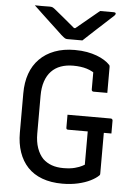

<svg xmlns="http://www.w3.org/2000/svg" viewBox="-63 -992 725 1058"><g transform="rotate(5 300.0 -463.0)"><path d="M318 -361H557Q561 -361 563 -359.5Q565 -358 566.5 -356Q568 -354 568 -350V-279H329Q326 -279 324 -279.5Q322 -280 320.5 -281.5Q319 -283 318.5 -285Q318 -287 318 -290Q318 -309 318 -325.5Q318 -342 318 -361ZM327 -720Q365 -720 395 -714.5Q425 -709 449 -700Q473 -691 491.5 -679.5Q510 -668 522 -655Q525 -652 525.5 -648.5Q526 -645 526 -642Q526 -620 526 -596Q526 -572 526 -548Q526 -524 526 -500Q507 -500 488 -500Q469 -500 450 -500Q445 -500 442 -503Q439 -506 439 -511Q439 -531 439 -550.5Q439 -570 439 -591Q439 -612 439 -636L464 -589Q434 -613 401.5 -623Q369 -633 326 -633Q288 -633 257.5 -622Q227 -611 205.5 -588.5Q184 -566 172.5 -532Q161 -498 161 -453V-243Q161 -198 173 -163.5Q185 -129 207 -106Q228 -86 256 -76Q284 -66 320 -66Q358 -66 384 -73Q410 -80 423.5 -87.5Q437 -95 437 -95Q437 -131 437 -168Q437 -205 437 -241.5Q437 -278 437 -313H530L526 -295Q526 -239 526 -176Q526 -113 526 -54Q526 -51 525.5 -48.5Q525 -46 522 -43Q506 -27 477 -12.5Q448 2 408.5 11Q369 20 322 20Q259 20 210.5 2Q162 -16 130 -50Q98 -84 81.5 -132Q65 -180 65 -239V-457Q65 -518 82 -566Q99 -614 133 -648.5Q167 -683 216 -701.5Q265 -720 327 -720ZM364 -776Q354 -776 338 -776Q322 -776 305.5 -776Q289 -776 280 -776Q273 -776 267 -779.5Q261 -783 246 -796Q238 -804 219.5 -821Q201 -838 178 -859.5Q155 -881 131 -903.5Q107 -926 86 -946Q104 -945 126.5 -945.5Q149 -946 167 -946Q178 -946 183 -944Q188 -942 196 -936Q212 -923 248 -893.5Q284 -864 336 -820L282 -840Q299 -840 315 -840Q331 -840 347 -840L295 -820Q346 -862 382.5 -892.5Q419 -923 447 -946H522Q527 -946 529.5 -945Q532 -944 533 -942.5Q534 -941 534 -939Q534 -935 530.5 -930.5Q527 -926 511 -912Q498 -900 478.5 -882Q459 -864 437 -844Q415 -824 396 -806Q377 -788 364 -776Z"/></g></svg>

Font: Rec Mono Linear
Style: Regular
Weight: 400
Monospace: yes
Version: Version 1.085; ttfautohint (v1.8.4.7-5d5b)